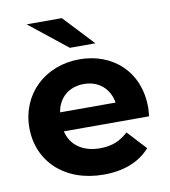

<svg xmlns="http://www.w3.org/2000/svg" viewBox="-84 -823 800 903"><g transform="rotate(-10 315.5 -371.5)"><path d="M407 -607 272 -751H104L285 -607ZM599 -267C599 -440 477 -546 319 -546C155 -546 32 -430 32 -269C32 -109 153 8 339 8C436 8 511 -22 561 -79L478 -169C441 -134 400 -117 343 -117C261 -117 204 -158 189 -225H596C597 -238 599 -255 599 -267ZM320 -428C390 -428 441 -384 452 -316H187C198 -385 249 -428 320 -428Z"/></g></svg>

Font: Talent SemiBold
Style: Bold
Weight: 700
Designer: Mike Powis
Version: Version 1.001;hotconv 1.0.109;makeotfexe 2.5.65596